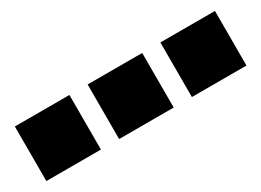

<svg xmlns="http://www.w3.org/2000/svg" viewBox="-22 -787 1244 914"><g transform="rotate(-30 600.0 -330.0)"><path d="M50 -180H350V-480H50Z M450 -180H750V-480H450Z M850 -180H1150V-480H850Z"/></g></svg>

Font: text-security-square
Style: Regular
Weight: 400
Monospace: yes
Foundry: Oskari Noppa
Version: Version 3.000;hotconv 1.0.118;makeotfexe 2.5.65603